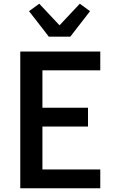

<svg xmlns="http://www.w3.org/2000/svg" viewBox="-20 -1012 640 1032"><path d="M89 0V-735H519V-634H208V-433H453V-332H208V-101H519V0ZM242 -815 227 -835 136 -952 191 -992 300 -876 409 -992 464 -952 358 -815Z"/></svg>

Font: Iosevka Aile
Style: Bold
Weight: 700
Designer: Belleve Invis
Foundry: Belleve Invis
Version: Version 28.0.1; ttfautohint (v1.8.4)